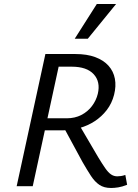

<svg xmlns="http://www.w3.org/2000/svg" viewBox="-20 -927 685 956"><path d="M63 0 206 -658H355Q413 -658 454.5 -642.5Q496 -627 520.5 -599.5Q545 -572 552 -535Q559 -498 548 -455Q537 -412 511.5 -379Q486 -346 451.5 -323.5Q417 -301 376 -289.5Q335 -278 291 -278H155L167 -338H312Q353 -338 385 -354.5Q417 -371 438 -399Q459 -427 467 -460Q481 -520 446.5 -557.5Q412 -595 337 -595H272L143 0ZM533 9Q498 9 475 -6.5Q452 -22 433 -51Q414 -80 391 -120L294 -299L364 -323L469 -144Q489 -111 504 -89.5Q519 -68 533 -58.5Q547 -49 564 -49Q572 -49 582.5 -50.5Q593 -52 604 -56L613 -7Q588 3 568.5 6Q549 9 533 9ZM352 -734 462 -907H558L417 -734Z"/></svg>

Font: Ysabeau Office Medium
Style: Italic
Weight: 500
Italic angle: -12°
Designer: Christian Thalmann (Catharsis Fonts)
Version: Version 2.001;gftools[0.9.30]; featfreeze: tnum,lnum,ss02